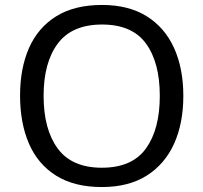

<svg xmlns="http://www.w3.org/2000/svg" viewBox="-20 -745 821 775"><path d="M720 -358Q720 -247 682.5 -164.5Q645 -82 572 -36Q499 10 391 10Q280 10 206.5 -36Q133 -82 97 -165Q61 -248 61 -359Q61 -469 97 -551Q133 -633 206.5 -679Q280 -725 392 -725Q499 -725 572 -679.5Q645 -634 682.5 -551.5Q720 -469 720 -358ZM156 -358Q156 -223 213 -145.5Q270 -68 391 -68Q513 -68 569 -145.5Q625 -223 625 -358Q625 -493 569 -569.5Q513 -646 392 -646Q271 -646 213.5 -569.5Q156 -493 156 -358Z"/></svg>

Font: Noto Sans Old Persian
Style: Regular
Weight: 400
Designer: Monotype Design Team
Foundry: Monotype Imaging Inc.
Version: Version 2.001; ttfautohint (v1.8.4.7-5d5b)